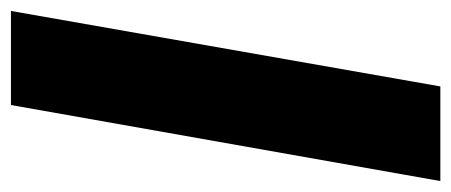

<svg xmlns="http://www.w3.org/2000/svg" viewBox="-302 -568 825 351"><g transform="rotate(-90 110.5 -392.5)"><path d="M-45 0 94 -785H266L128 0Z"/></g></svg>

Font: Anybody UltraCondensed Black
Style: Italic
Weight: 900
Width: 1
Italic angle: -10°
Designer: Tyler Finck
Foundry: Etcetera Type Company
Version: Version 1.010; ttfautohint (v1.8.3) -l 8 -r 50 -G 200 -x 14 